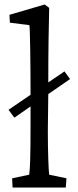

<svg xmlns="http://www.w3.org/2000/svg" viewBox="-20 -835 349 855"><path d="M36 0H273L276 -41L199 -57C196 -81 193 -163 193 -253L195 -416L292 -483L267 -517L195 -468C195 -621 197 -705 199 -800L179 -815L22 -769L24 -734L111 -723C114 -702 116 -547 116 -427V-413L18 -346L44 -311L116 -361V-281C116 -140 114 -82 110 -57L34 -41Z"/></svg>

Font: TPK Tissa Web Quiz
Style: Regular
Weight: 400
Designer: Jacques Le Bailly, Suppakit Chalermlarp | Katatrad Co.,Ltd.
Foundry: Jacques Le Bailly, Cadson Demak Co.,Ltd.
Version: Version 5.000;Glyphs 3.1.2 (3151)